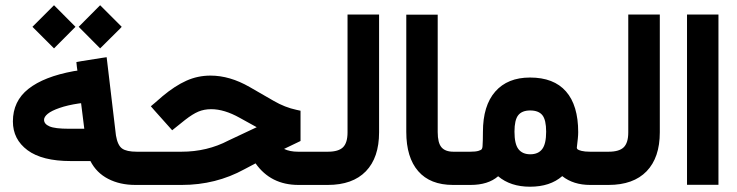

<svg xmlns="http://www.w3.org/2000/svg" viewBox="-20 -707 2817 734"><path d="M280.8 -604.5 362.8 -687 445.3 -604.5Q442.4 -601.6 439.5 -598.1Q433.1 -591.8 405.3 -564.2Q377.4 -536.6 362.8 -522ZM104 -604.5 186.5 -687 268.6 -604.5 186.5 -522ZM497.6 0Q438.5 0 393.6 -23.2Q348.6 -46.4 325.7 -91.3H250.5Q141.1 -91.3 85.2 -132.8Q29.3 -174.3 29.3 -242.7Q29.3 -320.3 88.6 -367.2Q147.9 -414.1 262.2 -435.1L275.9 -437L273.9 -451.2L272 -469.7L290.5 -473.1L367.7 -485.4L387.7 -488.3L390.1 -468.3L423.3 -189Q429.7 -151.4 446.8 -139.2Q463.9 -127 502.9 -127H520Q525.4 -127 528.8 -106.4Q532.2 -85.9 532.2 -66.9V-61.5Q532.2 -41.5 529.1 -20.8Q525.9 0 520 0ZM302.2 -214.8 290 -312.5 281.7 -311.5Q238.8 -305.2 207.8 -294.4Q176.8 -283.7 162.6 -272Q148.4 -260.3 148.4 -249Q148.4 -232.9 169.2 -223.9Q189.9 -214.8 243.2 -214.8Z M1178.7 0H1121.1Q1015.1 0 957 -82.5L914.6 -60.1Q805.2 0 674.8 0H515.1Q509.3 0 506.1 -20.8Q502.9 -41.5 502.9 -61.5V-66.9Q502.9 -85.9 506.3 -106.4Q509.8 -127 515.1 -127H673.8Q772 -127 853.5 -169.9L961.4 -220.7L896 -256.8Q837.4 -289.6 787.6 -289.6Q760.3 -289.6 738.3 -280.3Q716.3 -271 687.5 -248.5L652.8 -220.7L638.2 -209L626 -222.7L569.8 -285.6L556.6 -300.8L571.8 -313.5L601.6 -339.4Q648.9 -378.9 692.4 -398.4Q735.8 -418 784.7 -418Q858.4 -418 934.1 -374.5L1026.4 -321.3Q1069.3 -296.4 1113.3 -287.1L1128.9 -283.7V-268.1V-180.2V-168L1117.7 -162.6L1065.9 -137.7Q1087.9 -127 1119.6 -127H1178.7Q1184.1 -127 1187.5 -106.4Q1190.9 -85.9 1190.9 -66.9V-61.5Q1190.9 -41.5 1187.7 -20.8Q1184.6 0 1178.7 0Z M1173.8 -127H1233.4Q1273.9 -127 1291.3 -144Q1308.6 -161.1 1308.6 -200.7V-631.8V-651.4H1328.1H1409.7H1429.2V-631.8V-201.2Q1429.2 -104.5 1378.7 -52.2Q1328.1 0 1232.9 0H1173.8Q1168 0 1164.8 -20.8Q1161.6 -41.5 1161.6 -61.5V-66.9Q1161.6 -85.9 1165 -106.4Q1168.5 -127 1173.8 -127Z M1734.4 0H1711.9Q1624.5 0 1578.9 -52.5Q1533.2 -105 1533.2 -202.6V-631.3V-650.9H1552.7H1633.8H1653.3V-631.3V-202.1Q1653.3 -161.1 1667.7 -144Q1682.1 -127 1713.4 -127H1734.4Q1739.7 -127 1743.2 -106.4Q1746.6 -85.9 1746.6 -66.9V-61.5Q1746.6 -41.5 1743.4 -20.8Q1740.2 0 1734.4 0Z M2252 0H2236.3Q2171.9 0 2129.4 -33.7Q2083 6.8 2006.3 6.8Q1931.6 6.8 1884.3 -33.2Q1846.2 0 1778.8 0H1729Q1723.1 0 1720 -20.8Q1716.8 -41.5 1716.8 -61.5V-66.9Q1716.8 -85.9 1720.2 -106.4Q1723.6 -127 1729 -127H1777.8Q1797.9 -127 1808.6 -130.1Q1819.3 -133.3 1821.8 -137Q1824.2 -140.6 1824.7 -147.9Q1826.2 -169.4 1826.2 -202.6Q1826.2 -303.2 1873.3 -356.9Q1920.4 -410.6 2006.3 -410.6Q2097.2 -410.6 2143.8 -357.4Q2190.4 -304.2 2190.4 -201.7Q2190.4 -191.4 2189 -177.2Q2187.5 -163.1 2186.3 -153.1Q2185.1 -143.1 2185.1 -142.1Q2185.1 -139.2 2188 -136.2Q2190.9 -133.3 2203.4 -130.1Q2215.8 -127 2235.4 -127H2252Q2257.3 -127 2260.7 -106.4Q2264.2 -85.9 2264.2 -66.9V-61.5Q2264.2 -41.5 2261 -20.8Q2257.8 0 2252 0ZM2067.9 -203.6Q2067.9 -248.5 2053.5 -266.6Q2039.1 -284.7 2006.8 -284.7Q1975.6 -284.7 1961.2 -266.6Q1946.8 -248.5 1946.8 -203.6Q1946.8 -156.7 1961.9 -137Q1977.1 -117.2 2007.3 -117.2Q2037.6 -117.2 2052.7 -137Q2067.9 -156.7 2067.9 -203.6Z M2247.1 -127H2306.6Q2347.2 -127 2364.5 -144Q2381.8 -161.1 2381.8 -200.7V-631.8V-651.4H2401.4H2482.9H2502.4V-631.8V-201.2Q2502.4 -104.5 2451.9 -52.2Q2401.4 0 2306.2 0H2247.1Q2241.2 0 2238 -20.8Q2234.9 -41.5 2234.9 -61.5V-66.9Q2234.9 -85.9 2238.3 -106.4Q2241.7 -127 2247.1 -127Z M2626 -651.4H2707H2726.6V-631.8V-20V-0.5H2707H2626H2606.4V-20V-631.8V-651.4Z"/></svg>

Font: Shabnam FD
Style: Bold-FD
Weight: 700
Foundry: DejaVu fonts team - Redesigned by Saber Rastikerdar - Based on Vazir font
Version: Version 5.0.1